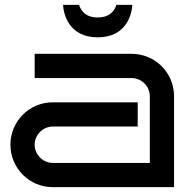

<svg xmlns="http://www.w3.org/2000/svg" viewBox="-20 -772 806 792"><path d="M698 -375C698 -472 620 -550 523 -550H123V-450H523C564 -450 598 -416 598 -375V-100H198C157 -100 123 -134 123 -175C123 -216 157 -250 198 -250H548V-350H198C101 -350 23 -272 23 -175C23 -78 101 0 198 0H698ZM526 -752H460C455 -735 439 -700 383 -700C327 -700 312 -735 306 -752H240C242 -717 262 -618 383 -618C504 -618 524 -717 526 -752Z"/></svg>

Font: Bruno Ace
Style: Regular
Weight: 400
Designer: Astigmatic (AOETI)
Foundry: Astigmatic (AOETI)
Version: Version 1.000